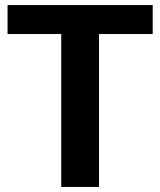

<svg xmlns="http://www.w3.org/2000/svg" viewBox="-20 -742 636 762"><path d="M586 -607V-722H10V-607H223V0H373V-607Z"/></svg>

Font: Perun
Style: Bold
Weight: 700
Foundry: Copyright (c) Stefan Peev, Context Ltd, 2016
Version: Version 1.089